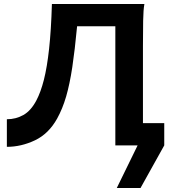

<svg xmlns="http://www.w3.org/2000/svg" viewBox="-20 -733 887 968"><path d="M561.5 -600.6H368.7Q357.4 -480.5 344.5 -394.5Q331.5 -308.6 313.5 -246.6Q295.4 -184.6 268.1 -135.3Q225.6 -58.6 156.2 -25.6Q86.9 7.3 14.6 7.3V-131.8Q60.1 -131.8 98.1 -153.3Q136.2 -174.8 163.6 -227.1Q185.5 -268.6 201.4 -331.1Q217.3 -393.6 227.5 -486.8Q237.8 -580.1 241.7 -712.9H708Q702.6 -683.6 701.7 -628.2Q700.7 -572.8 700.7 -500.5V0H561.5ZM649.4 -112.3H808.1V0L688.5 214.8H568.8L673.8 0Z"/></svg>

Font: Andika
Style: Bold
Weight: 700
Designer: Victor Gaultney, Annie Olsen, Julie Remington, Don Collingsworth, Eric Hays, Becca Hirsbrunner
Foundry: SIL International
Version: Version 6.101